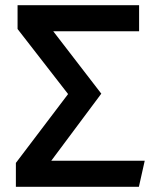

<svg xmlns="http://www.w3.org/2000/svg" viewBox="-20 -720 612 740"><path d="M41.2 0V-92.1L242.4 -357.5L47.7 -608.2V-700H516.1V-599.5H185.2L370.4 -359L177.6 -100.5H537.8L515.3 0Z"/></svg>

Font: Geologica-Sharp
Style: Regular
Weight: 100
Designer: Sindre Bremnes, Frode Helland
Foundry: Monokrom Skriftforlag AS
Version: Version 1.010;gftools[0.9.28]